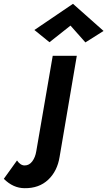

<svg xmlns="http://www.w3.org/2000/svg" viewBox="-161 -752 562 1005"><path d="M208 -618 98 -531 19 -595 221 -732 381 -590 286 -530ZM-72 88Q-54 114 -32 114Q-8 114 8 92.5Q24 71 29 39L115 -460H241L151 69Q139 144 91 189Q43 234 -32 233Q-92 233 -141 184Z"/></svg>

Font: Jost* 600 Semi
Style: Italic
Weight: 600
Italic angle: -10°
Version: Version 3.500